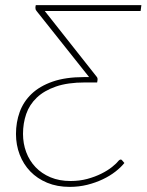

<svg xmlns="http://www.w3.org/2000/svg" viewBox="-20 -723 576 751"><path d="M530 -680H155L358 -423Q362.5 -418 361.5 -410L360 -400.5H312.5Q245 -400.5 198.8 -384.5Q152.5 -368.5 123.8 -341Q95 -313.5 82.5 -277Q70 -240.5 70 -199.5Q70 -161.5 82.5 -128Q95 -94.5 119 -69.2Q143 -44 177.5 -29.5Q212 -15 256 -15Q291 -15 321.5 -23.2Q352 -31.5 376.5 -43.8Q401 -56 418.5 -70Q436 -84 445 -95.5Q449 -99 452.5 -99Q455 -99 457.5 -96L466.5 -85.5Q453 -68.5 431.5 -51.8Q410 -35 382.2 -21.8Q354.5 -8.5 321.5 -0.2Q288.5 8 252.5 8Q203.5 8 164.5 -8.2Q125.5 -24.5 98.5 -52.5Q71.5 -80.5 57 -118.2Q42.5 -156 42.5 -199Q42.5 -244.5 57 -284.8Q71.5 -325 103.2 -355.5Q135 -386 185.8 -403.8Q236.5 -421.5 309 -421.5H328.5L123 -680Q119.5 -684 119 -687.8Q118.5 -691.5 118.5 -695L120 -703H533Z"/></svg>

Font: Lato ExtraLight
Style: Italic
Weight: 275
Italic angle: -7°
Designer: Lukasz Dziedzic with Adam Twardoch and Botio Nikoltchev
Foundry: tyPoland Lukasz Dziedzic
Version: Version 2.015; 2015-08-06; http://www.latofonts.com/